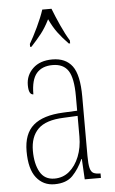

<svg xmlns="http://www.w3.org/2000/svg" viewBox="-55 -804 509 851"><g transform="rotate(-5 200.0 -378.0)"><path d="M153 10Q103 10 72.5 -28.5Q42 -67 42 -146Q42 -224 85.5 -261.5Q129 -299 218 -303L281 -306V-371Q281 -451 259.5 -484Q238 -517 190 -517Q143 -517 118.5 -488.5Q94 -460 94 -395Q73 -395 73 -438Q73 -482 104.5 -512Q136 -542 191 -542Q250 -542 279.5 -502.5Q309 -463 309 -366V-103Q309 -66 313.5 -48.5Q318 -31 328.5 -25.5Q339 -20 358 -20H360V0H288L283 -91H281Q262 -48 234 -19Q206 10 153 10ZM155 -15Q193 -15 221 -38.5Q249 -62 265 -102Q281 -142 281 -191V-283L219 -280Q139 -277 104.5 -242.5Q70 -208 70 -146Q70 -88 90.5 -51.5Q111 -15 155 -15ZM98 -619Q115 -648 135 -690Q155 -732 166 -766H207Q220 -732 239 -690Q258 -648 276 -619V-606H270Q242 -635 223.5 -660Q205 -685 188 -721Q170 -685 150.5 -660Q131 -635 104 -606H98Z"/></g></svg>

Font: Noto Serif Thai ExtraCondensed Thin
Style: Regular
Weight: 100
Width: 2
Designer: Monotype Design Team
Foundry: Monotype Imaging Inc.
Version: Version 2.001; ttfautohint (v1.8.4.7-5d5b)